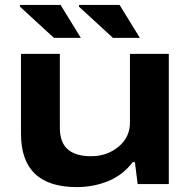

<svg xmlns="http://www.w3.org/2000/svg" viewBox="-20 -745 772 777"><path d="M437 -591.8 299.8 -717.8V-725.1H463.9L545.9 -591.8ZM198.2 -591.8 61 -717.8V-725.1H225.1L307.1 -591.8ZM291 12.2Q64.9 12.2 64.9 -204.1V-526.9H222.2V-229Q222.2 -168 254.4 -140.4Q286.6 -112.8 348.1 -112.8Q413.1 -112.8 459.5 -151.1Q505.9 -189.5 505.9 -249V-526.9H663.1V0H537.1L525.9 -88.9H517.1Q477.1 -36.1 417.5 -12Q357.9 12.2 291 12.2Z"/></svg>

Font: Archivo Expanded
Style: Bold
Weight: 700
Width: 7
Designer: Hector Gatti
Foundry: Omnibus-Type
Version: Version 2.001